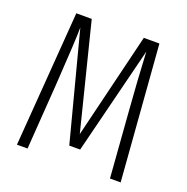

<svg xmlns="http://www.w3.org/2000/svg" viewBox="-123 -800 891 915"><g transform="rotate(20 322.0 -342.5)"><path d="M532.2 -685.1 585 0H530.8L505.9 -329.1Q493.7 -482.9 486.8 -627.9L350.1 -81.1H294.9L151.9 -627.9Q151.9 -570.8 136.2 -331.1L112.8 0H59.1L110.8 -685.1H189L323.2 -149.9L453.1 -685.1Z"/></g></svg>

Font: Fira Sans Compressed Light
Style: Regular
Weight: 300
Width: 1
Designer: Carrois Corporate & Edenspiekermann AG
Foundry: Carrois Corporate GbR & Edenspiekermann AG
Version: Version 4.203;PS 004.203;hotconv 1.0.88;makeotf.lib2.5.64775